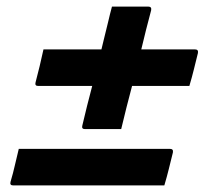

<svg xmlns="http://www.w3.org/2000/svg" viewBox="-20 -613 640 583"><path d="M112 -463H288Q292 -478 295 -492Q302 -519 308 -545Q314 -571 320 -593H430Q441 -593 439 -582Q431 -552 423.5 -522.5Q416 -493 409 -463H572Q583 -463 581 -452Q574 -424 568.5 -401.5Q563 -379 555 -352H381Q372 -319 364 -286.5Q356 -254 348 -221H238Q227 -221 230 -232Q237 -262 244.5 -292Q252 -322 260 -352H96Q85 -352 88 -363Q95 -390 100.5 -412.5Q106 -435 112 -463ZM37 -161H496Q507 -161 505 -150Q498 -122 492.5 -99.5Q487 -77 479 -50H20Q9 -50 12 -61Q20 -88 25 -110.5Q30 -133 37 -161Z"/></svg>

Font: Recursive Sn Lnr St SmB
Style: Italic
Weight: 600
Italic angle: -15°
Version: Version 1.079;hotconv 1.0.112;makeotfexe 2.5.65598; ttfautoh